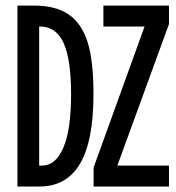

<svg xmlns="http://www.w3.org/2000/svg" viewBox="-20 -679 640 699"><path d="M320.3 -335.9Q320.3 -165.5 271.2 -82.8Q222.2 0 124 0H43.5V-658.7H103Q182.6 -658.7 229.7 -626.5Q276.9 -594.2 298.6 -526.6Q320.3 -459 320.3 -335.9ZM238.8 -335.9Q238.8 -461.9 211.7 -522.2Q184.6 -582.5 124.5 -582.5H122.6V-76.2H134.3Q182.6 -76.2 210.7 -141.6Q238.8 -207 238.8 -335.9ZM595.2 0H320.8V-69.3L506.3 -582.5H356.4V-658.7H595.2V-591.3L407.2 -76.2H595.2Z"/></svg>

Font: Cousine
Style: Regular
Weight: 400
Monospace: yes
Designer: Steve Matteson
Foundry: Monotype Imaging Inc.
Version: Version 1.21